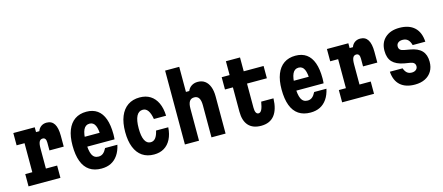

<svg xmlns="http://www.w3.org/2000/svg" viewBox="-55 -1479 4910 2129"><g transform="rotate(-15 2400.0 -414.5)"><path d="M65 -615H311V-560H349Q361 -594 387.5 -612.5Q414 -631 450 -631Q509 -631 537.5 -585.5Q566 -540 566 -449V-325H402V-415Q402 -472 363 -472Q336 -472 324 -448.5Q312 -425 312 -374V-141H441V0H75V-141H156V-474H65Z M782 -370H1052L993 -314Q993 -409 972.5 -453Q952 -497 907 -497Q860 -497 838 -450.5Q816 -404 816 -311Q816 -211 838 -164.5Q860 -118 912 -118Q942 -118 964 -135.5Q986 -153 1005 -191H1146Q1131 -122 1098.5 -75Q1066 -28 1019 -4.5Q972 19 909 19Q828 19 773 -18Q718 -55 690.5 -128.5Q663 -202 663 -311Q663 -415 691.5 -487Q720 -559 774.5 -596.5Q829 -634 907 -634Q982 -634 1032.5 -598Q1083 -562 1108.5 -491Q1134 -420 1134 -314Q1134 -295 1133 -283Q1132 -271 1131 -257H782Z M1513 19Q1434 19 1379 -18.5Q1324 -56 1295 -128.5Q1266 -201 1266 -304Q1266 -410 1296 -483.5Q1326 -557 1382.5 -595.5Q1439 -634 1519 -634Q1590 -634 1640.5 -602Q1691 -570 1719.5 -509.5Q1748 -449 1751 -362H1611Q1600 -427 1577 -460Q1554 -493 1518 -493Q1470 -493 1445.5 -445.5Q1421 -398 1421 -304Q1421 -215 1444 -168.5Q1467 -122 1511 -122Q1545 -122 1567 -149.5Q1589 -177 1601 -232H1741Q1736 -153 1707 -96.5Q1678 -40 1629 -10.5Q1580 19 1513 19Z M1870 0V-848H2032V-560H2070Q2084 -595 2114.5 -614.5Q2145 -634 2186 -634Q2234 -634 2267.5 -609.5Q2301 -585 2319 -538.5Q2337 -492 2337 -426V0H2175V-368Q2175 -424 2157.5 -451Q2140 -478 2104 -478Q2067 -478 2049.5 -451Q2032 -424 2032 -368V0Z M2710 -774V-615H2938V-474H2710V-197Q2710 -160 2720 -141Q2730 -122 2749 -122Q2771 -122 2785.5 -150Q2800 -178 2810 -240H2951Q2947 -112 2894.5 -46.5Q2842 19 2742 19Q2647 19 2597.5 -35.5Q2548 -90 2548 -195V-474H2457V-615H2548V-774Z M3182 -370H3452L3393 -314Q3393 -409 3372.5 -453Q3352 -497 3307 -497Q3260 -497 3238 -450.5Q3216 -404 3216 -311Q3216 -211 3238 -164.5Q3260 -118 3312 -118Q3342 -118 3364 -135.5Q3386 -153 3405 -191H3546Q3531 -122 3498.5 -75Q3466 -28 3419 -4.5Q3372 19 3309 19Q3228 19 3173 -18Q3118 -55 3090.5 -128.5Q3063 -202 3063 -311Q3063 -415 3091.5 -487Q3120 -559 3174.5 -596.5Q3229 -634 3307 -634Q3382 -634 3432.5 -598Q3483 -562 3508.5 -491Q3534 -420 3534 -314Q3534 -295 3533 -283Q3532 -271 3531 -257H3182Z M3665 -615H3911V-560H3949Q3961 -594 3987.5 -612.5Q4014 -631 4050 -631Q4109 -631 4137.5 -585.5Q4166 -540 4166 -449V-325H4002V-415Q4002 -472 3963 -472Q3936 -472 3924 -448.5Q3912 -425 3912 -374V-141H4041V0H3675V-141H3756V-474H3665Z M4420 -191Q4433 -154 4454 -136.5Q4475 -119 4508 -119Q4538 -119 4556.5 -134.5Q4575 -150 4575 -174Q4575 -196 4561.5 -209.5Q4548 -223 4519 -228L4452 -239Q4361 -256 4318.5 -301.5Q4276 -347 4276 -430Q4276 -524 4336.5 -579Q4397 -634 4500 -634Q4611 -634 4672.5 -577Q4734 -520 4740 -411H4595Q4583 -455 4560.5 -475.5Q4538 -496 4500 -496Q4468 -496 4449 -480.5Q4430 -465 4430 -438Q4430 -415 4444 -401.5Q4458 -388 4487 -383L4554 -371Q4644 -356 4686.5 -310.5Q4729 -265 4729 -185Q4729 -122 4702 -76.5Q4675 -31 4625.5 -6Q4576 19 4508 19Q4401 19 4341 -34.5Q4281 -88 4274 -191Z"/></g></svg>

Font: Martian Mono Condensed
Style: Bold
Weight: 700
Width: 3
Designer: Roman Shamin
Foundry: Evil Martians
Version: Version 1.000